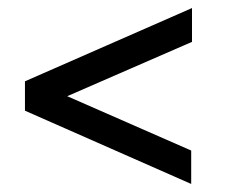

<svg xmlns="http://www.w3.org/2000/svg" viewBox="-20 -604 564 477"><path d="M42 -329V-402L457 -584V-500L147 -365L455 -230V-147Z"/></svg>

Font: EncodeSans
Style: Medium
Weight: 500
Designer: Pablo Impallari, Andres Torresi
Foundry: Pablo Impallari, Andres Torresi
Version: Version 1.000; ttfautohint (v1.4.1)